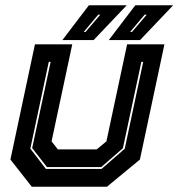

<svg xmlns="http://www.w3.org/2000/svg" viewBox="-20 -708 676 728"><path d="M100.5 0 19.5 -103 112.5 -540H254L175.5 -172L199.5 -141.5H346.5L383.5 -172L462 -540H603.5L510.5 -103L385.5 0ZM154 -67.5H365L453 -144L523 -473.5H516L446 -146L364 -74.5H158L102 -146.5L172 -473.5H165L95 -144.5ZM392.5 -556 493 -688H636.5L511 -556ZM297.5 -587H304.5L360.5 -652.5H352.5ZM216.5 -556 317 -688H460.5L335 -556ZM473.5 -587H480.5L536.5 -652.5H528.5Z"/></svg>

Font: Tourney Thin ExtraBold
Style: Italic
Weight: 800
Italic angle: -12°
Version: Version 1.015